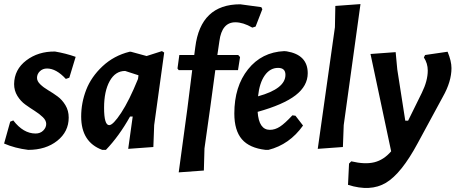

<svg xmlns="http://www.w3.org/2000/svg" viewBox="-29 -724 2232 939"><path d="M240 -472Q293 -463 341 -446L310 -344L293 -338Q246 -389 201 -389Q180 -389 166 -375.5Q152 -362 152 -343Q152 -327 168 -311.5Q184 -296 207 -282.5Q230 -269 252.5 -252.5Q275 -236 291 -209.5Q307 -183 307 -149Q307 -80 251 -35.5Q195 9 109 9Q44 1 -9 -22L21 -129L36 -135Q85 -71 145 -71Q168 -71 182.5 -85.5Q197 -100 197 -118Q197 -135 180.5 -151Q164 -167 141 -181.5Q118 -196 95 -212.5Q72 -229 56 -255Q40 -281 40 -313Q41 -384 99.5 -428.5Q158 -473 240 -472Z M605 -471H611L688 -450L763 -474L774 -467L725 -112L721 -5L598 4L620 -154H607Q554 -59 489 9H471Q368 -29 368 -154Q368 -221 392.5 -284.5Q417 -348 472.5 -400Q528 -452 605 -471ZM480 -197Q480 -112 505 -112Q524 -112 563.5 -172Q603 -232 646 -338L648 -354V-356L583 -377Q535 -377 507.5 -327.5Q480 -278 480 -197Z M1136 -455 1145 -445 1135 -381H1024L1000 -204L971 2L968 110L845 119L887 -190L911 -381H845L839 -389L848 -455H921L926 -493Q952 -703 1146 -703L1249 -689L1254 -679L1221 -594L1205 -589Q1160 -615 1122 -615Q1056 -615 1044 -523L1034 -455Z M1453 -110Q1387 -17 1284 9H1270Q1191 0 1154 -43Q1117 -86 1117 -169Q1117 -301 1184 -385Q1251 -469 1361 -474L1373 -473Q1476 -456 1476 -366Q1476 -304 1416.5 -258Q1357 -212 1231 -177Q1237 -89 1291 -89Q1316 -89 1340 -104.5Q1364 -120 1401 -160L1416 -158ZM1331 -392Q1292 -392 1266 -355.5Q1240 -319 1233 -253Q1367 -290 1367 -358Q1367 -392 1331 -392Z M1734 -704 1652 -112 1648 -5 1525 4 1609 -591 1611 -695Z M1906 -469 1914 -384 1953 -134H1967L2034 -270Q2063 -329 2063 -379Q2063 -414 2044 -443L2050 -455L2160 -471Q2179 -425 2179 -391Q2179 -325 2137 -251L2014 -24Q1934 125 1858.5 170Q1783 215 1673 180L1678 76L1689 65Q1756 81 1802 69.5Q1848 58 1884 16L1783 -460Z"/></svg>

Font: Alegreya Sans SC
Style: Bold Italic
Weight: 700
Italic angle: -7°
Designer: Juan Pablo del Peral
Foundry: Huerta Tipografica
Version: Version 2.007